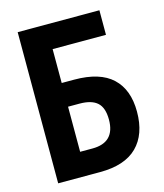

<svg xmlns="http://www.w3.org/2000/svg" viewBox="-108 -795 746 876"><g transform="rotate(-15 265.0 -357.0)"><path d="M58 0V-714H444V-598H192V-438H251Q372 -438 431 -382.5Q490 -327 490 -223Q490 -116 431.5 -58Q373 0 256 0ZM192 -113H250Q357 -113 357 -221Q357 -277 330 -301.5Q303 -326 246 -326H192Z"/></g></svg>

Font: Noto Sans Mono Condensed
Style: Bold
Weight: 700
Width: 3
Designer: Monotype Design Team
Foundry: Monotype Imaging Inc.
Version: Version 2.014